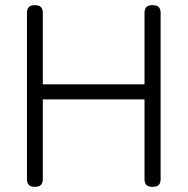

<svg xmlns="http://www.w3.org/2000/svg" viewBox="-20 -720 723 740"><path d="M113 0Q84 0 84 -29V-671Q84 -700 113 -700H116Q145 -700 145 -671V-395H537V-671Q537 -700 566 -700H570Q599 -700 599 -671V-29Q599 0 570 0H566Q537 0 537 -29V-337H145V-29Q145 0 116 0Z"/></svg>

Font: Shin Retro Maru Gothic Regular
Style: Regular
Weight: 400
Designer: Iose
Foundry: Typographish
Version: Version 1.002